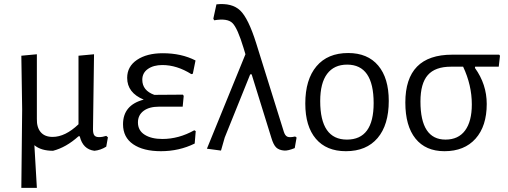

<svg xmlns="http://www.w3.org/2000/svg" viewBox="-20 -722 2453 927"><path d="M83 185 87 -194 83 -453 158 -460V-148Q157 -107 176.5 -84Q196 -61 234 -61Q295 -61 359 -122V-453L434 -460L429 -98Q429 -77 435.5 -68.5Q442 -60 458 -60Q475 -60 493 -66L501 -59L493 -14Q466 3 436 6Q380 -1 365 -64H359Q299 -10 236 6Q178 6 146 -21L158 185Z M757 8Q672 8 623 -25.5Q574 -59 574 -122Q574 -215 674 -241Q594 -274 594 -346Q594 -401 641.5 -433Q689 -465 766 -465Q856 -465 924 -430L911 -366L904 -364Q834 -408 764 -408Q721 -408 694 -389Q667 -370 667 -337Q667 -285 725 -264L863 -265L867 -259L862 -207H748Q700 -207 673 -186.5Q646 -166 646 -131Q646 -92 678.5 -71.5Q711 -51 764 -51Q843 -51 918 -93L925 -89L920 -29Q845 8 757 8Z M1047 5 979 -4 1165 -460 1156 -490Q1127 -586 1102.5 -610.5Q1078 -635 1014 -624L1010 -632L1025 -701Q1100 -709 1139.5 -671.5Q1179 -634 1217 -513L1350 -87Q1356 -67 1367.5 -62Q1379 -57 1405 -63L1412 -58L1403 -7Q1371 6 1353 5Q1327 3 1313.5 -10Q1300 -23 1290 -57L1195 -363H1188L1065 -58Z M1661 -466Q1755 -466 1806 -405.5Q1857 -345 1857 -235Q1857 -119 1803 -55.5Q1749 8 1650 8Q1556 8 1505 -52Q1454 -112 1454 -222Q1454 -338 1508 -402Q1562 -466 1661 -466ZM1656 -410Q1593 -410 1559.5 -365.5Q1526 -321 1526 -234Q1526 -48 1655 -48Q1784 -48 1784 -224Q1784 -410 1656 -410Z M2126 8Q2035 8 1986 -53Q1937 -114 1937 -227Q1937 -458 2163 -458H2390L2394 -453L2388 -400H2274L2273 -394Q2330 -315 2330 -220Q2330 -113 2276 -52.5Q2222 8 2126 8ZM2131 -48Q2193 -48 2225.5 -92Q2258 -136 2258 -218Q2258 -311 2216 -400H2157Q2081 -400 2045.5 -359.5Q2010 -319 2010 -232Q2010 -48 2131 -48Z"/></svg>

Font: Alegreya Sans SC
Style: Regular
Weight: 400
Designer: Juan Pablo del Peral
Foundry: Huerta Tipografica
Version: Version 2.007